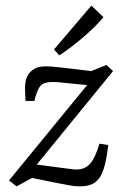

<svg xmlns="http://www.w3.org/2000/svg" viewBox="-20 -656 445 683"><path d="M39 7 12 -14 311 -379 312 -351 193 -363Q161 -366 144 -362Q127 -358 118.5 -343Q110 -328 102 -297H71Q70 -310 69.5 -321Q69 -332 69 -342Q69 -365 75.5 -381Q82 -397 96 -407Q107 -415 118 -417.5Q129 -420 143 -420Q160 -420 187 -417Q214 -414 239 -411L304 -403L359 -425L382 -403L85 -39L93 -73L214 -57Q224 -56 234.5 -54.5Q245 -53 252 -53Q281 -53 299.5 -72.5Q318 -92 334 -145L365 -140Q359 -86 348.5 -54Q338 -22 318.5 -7.5Q299 7 264 7Q245 7 225.5 3Q206 -1 183 -5L94 -23ZM172 -480 305 -636 348 -595Q324 -565 279.5 -526.5Q235 -488 191 -459Z"/></svg>

Font: Rasa Light
Style: Italic
Weight: 300
Italic angle: -7.10001°
Designer: Anna Giedrys (Yrsa+Rasa design), David Brezina (Yrsa art-direction, Rasa art-direction, design)
Foundry: Rosetta Type Foundry
Version: Version 2.004